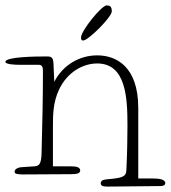

<svg xmlns="http://www.w3.org/2000/svg" viewBox="-24 -660 632 711"><path d="M488 -260C488 -414 406 -455 336 -455C269 -455 208 -418 177 -357L174 -425C173 -447 166 -451 150 -451C110 -451 -4 -450 -4 -431C-4 -422 27 -420 51 -420H120C132 -420 135 -411 135 -398C135 -288 133 -220 130 -95C129 -53 122 -45 102 -44L57 -41C41 -40 30 -33 30 -24C30 -17 38 -14 61 -14C74 -14 229 -15 239 -15C261 -15 273 -18 273 -29C273 -41 258 -44 239 -44H172V-186C172 -235 172 -280 195 -329C225 -392 282 -425 336 -425C442 -425 448 -300 448 -196C448 -154 447 -89 444 -30C443 -4 427 -1 372 4C358 5 349 9 349 19C349 27 356 31 373 31C385 31 559 29 571 29C580 29 588 26 588 18C588 3 562 1 542 1H488ZM390 -618C390 -637 382 -640 371 -640C352 -640 276 -546 276 -521C276 -512 279 -510 284 -510C303 -510 390 -597 390 -618Z"/></svg>

Font: Life Savers
Style: Regular
Weight: 400
Designer: Pablo Impallari, Rodrigo Fuenzalida, Brenda Gallo
Foundry: Pablo Impallari, Rodrigo Fuenzalida, Brenda Gallo
Version: Version 3.000